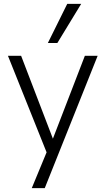

<svg xmlns="http://www.w3.org/2000/svg" viewBox="-20 -787 544 991"><path d="M144 184 228 -19V18L21 -499H89L260 -53H246L418 -499H484L211 184ZM227 -565 327 -767H399L276 -565Z"/></svg>

Font: Nunitoga
Style: Light
Weight: 300
Designer: Vernon Adams
Foundry: Vernon Adams
Version: Version 1.0